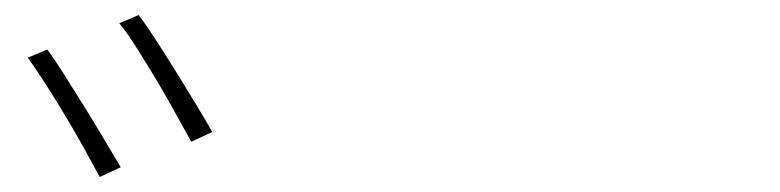

<svg xmlns="http://www.w3.org/2000/svg" viewBox="-20 -848 1040 256"><path d="M43 -782Q52 -770 65 -749.5Q78 -729 92 -706.5Q106 -684 119 -662Q132 -640 141 -625L113 -612Q105 -627 92.5 -649.5Q80 -672 66.5 -694.5Q53 -717 39.5 -738Q26 -759 17 -771ZM165 -828Q174 -816 187 -796Q200 -776 214 -753.5Q228 -731 241 -709.5Q254 -688 263 -672L235 -659Q226 -675 214 -697Q202 -719 188.5 -741.5Q175 -764 162 -784.5Q149 -805 139 -817Z"/></svg>

Font: SpoqaHanSansJP-Thin
Style: Regular
Weight: 250
Designer: [Source Han Sans]
Ryoko NISHIZUKA  (kana & ideographs); Paul D. Hunt (Latin, Greek & Cyrillic); Wenlong ZHANG  (bopomofo
Foundry: Spoqa (http://bi.spoqa.com)
Version: Version 1.002.20150607